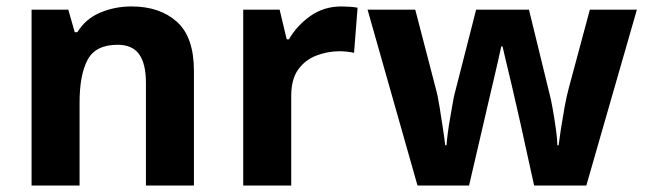

<svg xmlns="http://www.w3.org/2000/svg" viewBox="-20 -576 2007 596"><path d="M388 -556Q476 -556 529 -508.5Q582 -461 582 -356V0H433V-319Q433 -378 412 -407.5Q391 -437 345 -437Q277 -437 252 -390.5Q227 -344 227 -257V0H78V-546H192L212 -476H220Q246 -518 291.5 -537Q337 -556 388 -556Z M1040 -556Q1051 -556 1066 -555Q1081 -554 1090 -552L1079 -412Q1072 -414 1058.5 -415.5Q1045 -417 1035 -417Q997 -417 962 -403.5Q927 -390 905.5 -360Q884 -330 884 -278V0H735V-546H848L870 -454H877Q901 -496 943 -526Q985 -556 1040 -556Z M1596 -191Q1592 -208 1584.5 -241.5Q1577 -275 1568 -313.5Q1559 -352 1551 -384.5Q1543 -417 1540 -432H1536Q1533 -417 1525.5 -384.5Q1518 -352 1509 -313.5Q1500 -275 1492 -241Q1484 -207 1480 -189L1436 0H1276L1121 -546H1269L1332 -304Q1339 -279 1344.5 -244Q1350 -209 1355 -176.5Q1360 -144 1362 -125H1366Q1367 -139 1370 -162.5Q1373 -186 1377.5 -211Q1382 -236 1385.5 -256.5Q1389 -277 1391 -284L1458 -546H1622L1686 -284Q1690 -270 1695.5 -239Q1701 -208 1705.5 -176Q1710 -144 1710 -125H1714Q1716 -142 1721 -174.5Q1726 -207 1732.5 -243Q1739 -279 1746 -304L1811 -546H1957L1800 0H1638Z"/></svg>

Font: Noto Sans Duployan
Style: Bold
Weight: 700
Designer: David Corbett
Foundry: David Corbett
Version: Version 3.001